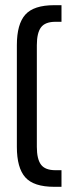

<svg xmlns="http://www.w3.org/2000/svg" viewBox="-20 -720 281 740"><path d="M217 -636H194Q154 -636 138 -614.5Q122 -593 122 -546V-154Q122 -107 138 -85.5Q154 -64 194 -64H217V0H189Q110 0 77.5 -36.5Q45 -73 45 -154V-546Q45 -627 77.5 -663.5Q110 -700 189 -700H217Z"/></svg>

Font: TypoPRO Bebas Neue
Style: Regular
Weight: 400
Designer: Ryoichi Tsunekawa
Foundry: Ryoichi Tsunekawa
Version: Version 001.003